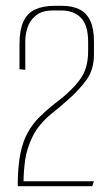

<svg xmlns="http://www.w3.org/2000/svg" viewBox="-20 -640 383 660"><path d="M41 0V-14Q42 -73 50.5 -114Q59 -155 75.5 -184.5Q92 -214 115 -237Q138 -260 167 -283Q176 -290 184.5 -296.5Q193 -303 200 -309Q244 -347 263.5 -380Q283 -413 283 -466V-495Q283 -554 258 -579Q233 -604 191 -604H162Q124 -604 103 -586.5Q82 -569 74.5 -545Q67 -521 67 -501V-400L47 -402V-488Q47 -537 60.5 -566Q74 -595 101 -607.5Q128 -620 169 -620H194Q230 -620 254.5 -607Q279 -594 291 -567Q303 -540 303 -498V-453Q303 -401 277 -365Q251 -329 207 -291Q196 -281 184 -271Q172 -261 158 -250Q113 -213 92.5 -171.5Q72 -130 66.5 -90Q61 -50 61 -17H303L297 0Z"/></svg>

Font: Smooch Sans Thin
Style: Regular
Weight: 100
Designer: Robert E. Leuschke
Foundry: Robert E. Leuschke
Version: Version 1.010